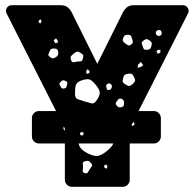

<svg xmlns="http://www.w3.org/2000/svg" viewBox="-20 -720 750 740"><path d="M130 -167Q119 -167 111 -175Q103 -183 103 -194V-265Q103 -276 111 -284Q119 -292 130 -292H196L5 -669Q3 -673 3 -678Q3 -687 9.5 -693.5Q16 -700 25 -700H213Q233 -700 243 -690Q253 -680 255 -675L355 -474L455 -675Q457 -680 467 -690Q477 -700 497 -700H685Q694 -700 700.5 -693.5Q707 -687 707 -678Q707 -673 705 -669L514 -292H573Q584 -292 592 -284Q600 -276 600 -265V-194Q600 -183 592 -175Q584 -167 573 -167H480V-27Q480 -16 472 -8Q464 0 453 0H257Q246 0 238 -8Q230 -16 230 -27V-167ZM138 -645 130 -642 129 -635 135 -629 140 -637ZM595 -604Q586 -605 582 -599Q578 -591 584 -585Q590 -579 598 -583Q604 -586 603 -594Q602 -603 595 -604ZM472 -586Q464 -586 460.5 -583Q457 -580 454 -572Q452 -565 454 -561.5Q456 -558 462 -553Q469 -548 473.5 -545.5Q478 -543 485 -548Q492 -553 492 -558Q492 -563 489 -571Q487 -579 484 -582.5Q481 -586 472 -586ZM202 -564 196 -572 187 -565 192 -554 203 -555ZM555 -565Q548 -570 543 -569Q538 -568 531 -562Q525 -557 526 -553Q527 -549 530 -542Q532 -535 534 -531.5Q536 -528 544 -528Q552 -528 556.5 -530.5Q561 -533 563 -541Q566 -550 564.5 -555Q563 -560 555 -565ZM204 -522Q202 -530 198 -531.5Q194 -533 186 -533Q175 -534 171 -522Q168 -515 166.5 -510.5Q165 -506 172 -501Q179 -495 183.5 -495Q188 -495 196 -500Q208 -508 204 -522ZM598 -528H588L583 -521L589 -512L598 -518ZM291 -516Q283 -521 278.5 -521Q274 -521 266 -515Q257 -508 253.5 -503Q250 -498 254 -488Q258 -478 264.5 -480Q271 -482 281 -483Q289 -483 293 -484Q297 -485 299 -493Q302 -502 300.5 -506.5Q299 -511 291 -516ZM523 -481 513 -472 510 -459 523 -462 532 -469ZM325 -447 316 -453 312 -444 314 -435 324 -438ZM498 -420Q494 -429 490.5 -433Q487 -437 476 -436Q465 -435 460.5 -431Q456 -427 454 -416Q451 -406 455 -401.5Q459 -397 468 -392Q476 -387 480.5 -389Q485 -391 492 -397Q498 -403 500 -407Q502 -411 498 -420ZM353 -388Q339 -406 329 -412Q319 -418 297 -411Q276 -404 272.5 -392.5Q269 -381 269 -359Q269 -341 279 -338Q289 -335 306 -329Q323 -324 333 -321.5Q343 -319 353 -334Q364 -350 364.5 -361Q365 -372 353 -388ZM230 -409Q223 -413 216 -407Q211 -402 209.5 -399.5Q208 -397 211 -391Q214 -385 216.5 -381.5Q219 -378 227 -379Q234 -380 235.5 -384Q237 -388 239 -395Q240 -402 238 -404.5Q236 -407 230 -409ZM405 -397Q399 -401 392 -395Q387 -391 390 -384Q391 -379 392 -376Q393 -373 399 -373Q408 -373 411 -384Q413 -392 405 -397ZM448 -339Q442 -341 439 -339.5Q436 -338 432 -332Q428 -327 426.5 -323.5Q425 -320 429 -314Q437 -303 448 -307Q455 -309 456.5 -312.5Q458 -316 458 -324Q458 -336 448 -339ZM497 -248 493 -249 487 -238 491 -234 499 -241ZM224 -225 228 -217 230 -218V-224L226 -233ZM303 -208 294 -212 289 -207Q288 -204 288 -204L292 -198L300 -199ZM309 -134Q338 -117 355.5 -119Q373 -121 398 -143Q412 -156 417 -167H283Q286 -148 309 -134ZM331 -91Q325 -99 320 -100Q315 -101 306 -98Q298 -95 299 -90Q300 -85 300 -77Q300 -68 298.5 -62Q297 -56 306 -53Q315 -50 318 -55Q321 -60 326 -68Q331 -75 334 -79.5Q337 -84 331 -91ZM390 -86 381 -82 383 -73 392 -70 394 -79Z"/></svg>

Font: Rubik Moonrocks
Style: Regular
Weight: 400
Designer: Hubert and Fischer, NaN
Foundry: Hubert and Fischer, NaN
Version: Version 2.200